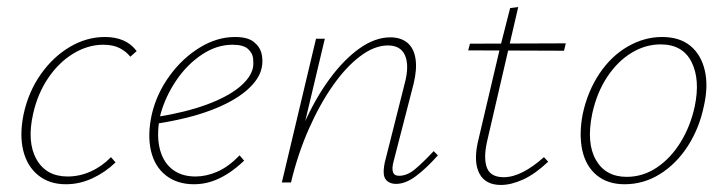

<svg xmlns="http://www.w3.org/2000/svg" viewBox="-20 -518 2066 545"><path d="M167 5Q120 5 88.5 -20.5Q57 -46 46 -90.5Q35 -135 47 -194Q61 -258 96 -307.5Q131 -357 178.5 -385Q226 -413 278 -413Q307 -413 329.5 -403.5Q352 -394 368 -373L350 -357Q338 -372 319.5 -381.5Q301 -391 273 -391Q230 -391 189 -366.5Q148 -342 117.5 -297.5Q87 -253 74 -195Q56 -115 83.5 -66Q111 -17 172 -17Q206 -17 238 -31.5Q270 -46 295 -72L308 -57Q279 -29 242.5 -12Q206 5 167 5Z M531 5Q483 5 451 -20Q419 -45 408.5 -90Q398 -135 411 -194Q425 -253 461.5 -303Q498 -353 547 -383Q596 -413 647 -413Q683 -413 700.5 -399Q718 -385 722.5 -365.5Q727 -346 723 -326Q716 -292 679 -260.5Q642 -229 578.5 -205Q515 -181 425 -167V-186Q506 -199 565 -220.5Q624 -242 658 -269.5Q692 -297 698 -326Q700 -337 698.5 -352Q697 -367 684 -379Q671 -391 640 -391Q595 -391 553 -363Q511 -335 480.5 -290Q450 -245 436 -195Q424 -143 432 -102.5Q440 -62 466.5 -39.5Q493 -17 535 -17Q565 -17 596.5 -30.5Q628 -44 660 -77L673 -62Q650 -40 626.5 -25Q603 -10 579.5 -2.5Q556 5 531 5Z M1104 4Q1090 4 1080.5 -3Q1071 -10 1069.5 -23Q1068 -36 1072 -56L1129 -282Q1142 -331 1130 -360Q1118 -389 1081 -389Q1043 -389 1002.5 -358.5Q962 -328 924.5 -274.5Q887 -221 856 -150.5Q825 -80 806 0H786Q808 -88 841.5 -163.5Q875 -239 916 -294.5Q957 -350 1001 -381Q1045 -412 1088 -412Q1118 -412 1136.5 -396.5Q1155 -381 1159.5 -351Q1164 -321 1154 -280L1097 -59Q1092 -40 1095.5 -29.5Q1099 -19 1113 -19Q1136 -19 1159 -38.5Q1182 -58 1211 -89L1223 -77Q1190 -40 1160.5 -18Q1131 4 1104 4ZM780 0 877 -408H902L805 0Z M1402 7Q1358 7 1341 -25Q1324 -57 1336 -113L1400 -385L1428 -495L1451 -498L1362 -114Q1352 -67 1362.5 -41Q1373 -15 1410 -15Q1436 -15 1465 -30Q1494 -45 1524 -72L1536 -59Q1499 -24 1465 -8.5Q1431 7 1402 7ZM1309 -375 1314 -394 1586 -395 1581 -374Z M1753 5Q1705 5 1674 -20.5Q1643 -46 1633 -91Q1623 -136 1634 -194Q1648 -259 1681.5 -309Q1715 -359 1762 -386Q1809 -413 1859 -413Q1909 -413 1939.5 -388Q1970 -363 1980.5 -318.5Q1991 -274 1978 -217Q1965 -154 1932.5 -103.5Q1900 -53 1853.5 -24Q1807 5 1753 5ZM1759 -16Q1805 -16 1844.5 -42.5Q1884 -69 1912 -114.5Q1940 -160 1952 -216Q1968 -292 1943 -342Q1918 -392 1855 -392Q1812 -392 1772.5 -368Q1733 -344 1703.5 -299.5Q1674 -255 1661 -195Q1644 -112 1671.5 -64Q1699 -16 1759 -16Z"/></svg>

Font: Ysabeau Infant Thin
Style: Italic
Weight: 250
Italic angle: -12°
Designer: Christian Thalmann (Catharsis Fonts)
Version: Version 2.001;gftools[0.9.30]; featfreeze: ss01,ss02,lnum